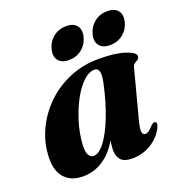

<svg xmlns="http://www.w3.org/2000/svg" viewBox="-123 -760 812 874"><g transform="rotate(-20 283.0 -323.0)"><path d="M458 -142.5Q447 -101.5 450.2 -87.2Q453.5 -73 464.5 -73Q473 -73 481.8 -79Q490.5 -85 504 -100Q511.5 -107 515.8 -108.8Q520 -110.5 524.5 -108.5Q536.5 -103.5 524 -78.5Q503.5 -38.5 462.5 -13.5Q421.5 11.5 370.5 11.5Q332.5 11.5 316.5 -6Q300.5 -23.5 300.5 -54.5Q300.5 -72.5 305 -100Q274.5 -46.5 230.5 -17.5Q186.5 11.5 132.5 11.5Q72.5 11.5 40.8 -27Q9 -65.5 16 -141Q20.5 -202.5 49 -260.8Q77.5 -319 125.8 -365.5Q174 -412 239 -439.5Q304 -467 381.5 -467Q461.5 -467 508.5 -451Q555.5 -435 553.5 -417.5Q552.5 -406.5 545.2 -402Q538 -397.5 530.2 -392.8Q522.5 -388 519.5 -376.5ZM180 -135.5Q176 -93 185.2 -76.2Q194.5 -59.5 209 -59.5Q235 -59.5 263.5 -96.5Q292 -133.5 318.5 -200.5Q345 -267.5 364.5 -357.5Q379.5 -427.5 346.5 -427.5Q318.5 -427.5 290.5 -400.5Q262.5 -373.5 239 -329.8Q215.5 -286 199.8 -235Q184 -184 180 -135.5ZM253 -508Q218 -508 202.2 -528.5Q186.5 -549 195.5 -582.5Q204.5 -617 231 -637.5Q257.5 -658 292.5 -658Q328 -658 343.8 -637.5Q359.5 -617 350.5 -582.5Q341.5 -549 315 -528.5Q288.5 -508 253 -508ZM452 -508Q417 -508 401 -528.5Q385 -549 394 -582.5Q403 -616.5 429.8 -637.2Q456.5 -658 491.5 -658Q527.5 -658 543.2 -637.5Q559 -617 550 -582.5Q541 -549 514.5 -528.5Q488 -508 452 -508Z"/></g></svg>

Font: Fraunces 72pt
Style: Bold Italic
Weight: 700
Italic angle: -16°
Version: Version 1.000;[b76b70a41]